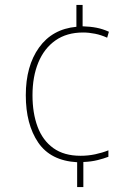

<svg xmlns="http://www.w3.org/2000/svg" viewBox="-20 -744 552 774"><path d="M313 -638Q345 -637 370 -632Q395 -627 419 -616L412 -592Q388 -603 363 -608Q338 -613 315 -613Q249 -613 203.5 -581Q158 -549 134.5 -492Q111 -435 111 -360Q111 -288 131.5 -233Q152 -178 195 -147Q238 -116 305 -116Q335 -116 363.5 -122Q392 -128 417 -138V-112Q399 -105 373 -98.5Q347 -92 316 -91V10H291V-90Q184 -96 134 -169.5Q84 -243 84 -360Q84 -478 137.5 -552.5Q191 -627 288 -636V-724H313Z"/></svg>

Font: Noto Sans Tamil SemiCondensed Thin
Style: Regular
Weight: 100
Width: 4
Designer: Jelle Bosma - Monotype Design Team
Foundry: Monotype Imaging Inc.
Version: Version 2.004; ttfautohint (v1.8.4.7-5d5b)